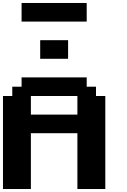

<svg xmlns="http://www.w3.org/2000/svg" viewBox="-20 -1270 852 1290"><path d="M500 0H687.5V-625H625V-687.5H562.5V-750H125V-687.5H62.5V-625H0V0H187.5V-375H500ZM500 -500H187.5V-625H500ZM250 -875H437.5V-1000H250ZM125 -1125H562.5V-1250H125Z"/></svg>

Font: Faithful 32x
Style: Semibold
Weight: 400
Foundry: Faithful Resource Pack
Version: Version 1.0; January 27, 2023